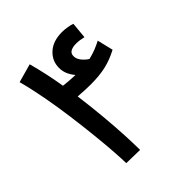

<svg xmlns="http://www.w3.org/2000/svg" viewBox="-185 -811 942 942"><g transform="rotate(-45 286.0 -340.0)"><path d="M252 0 158 -2Q158 -25 154.5 -78.5Q151 -132 143.5 -204Q136 -276 125.5 -355.5Q115 -435 100.5 -512.5Q86 -590 69 -653L166 -680Q178 -636 188.5 -588Q199 -540 207 -490Q223 -488 244 -486.5Q265 -485 288 -484Q274 -500 264.5 -520.5Q255 -541 255 -566Q255 -614 291 -647Q327 -680 390 -680Q406 -680 425 -677Q444 -674 458 -669L450 -584Q438 -587 425 -589Q412 -591 398 -591Q375 -591 360.5 -583Q346 -575 346 -556Q346 -537 360 -519.5Q374 -502 392 -491Q420 -498 440.5 -506Q461 -514 484 -526L504 -443Q459 -419 414 -408.5Q369 -398 308 -398Q291 -398 268 -399Q245 -400 221 -402Q232 -319 239 -241.5Q246 -164 249 -101Q252 -38 252 0Z"/></g></svg>

Font: Noto Sans Arabic Med
Style: Regular
Weight: 500
Designer: Monotype Design Team, Nadine Chahine, Nizar Qandah and Khaled Hosny
Foundry: Monotype Imaging Inc.
Version: Version 2.012; ttfautohint (v1.8.4.7-5d5b)